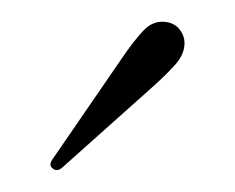

<svg xmlns="http://www.w3.org/2000/svg" viewBox="-20 -650 214 175"><path d="M90.5 -596Q102 -613 110.8 -622.2Q119.5 -631.5 131 -630Q139.5 -629 144.2 -622.5Q149 -616 148 -608Q147 -599 139.2 -590.5Q131.5 -582 121 -572.5L37 -497.5Q32 -493 28 -496.5Q23.5 -499.5 29 -506.5Z"/></svg>

Font: Fraunces 72pt Soft Thin
Style: Regular
Weight: 100
Version: Version 1.000;[b76b70a41]